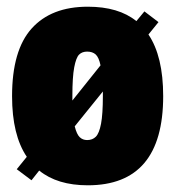

<svg xmlns="http://www.w3.org/2000/svg" viewBox="-20 -542 523 573"><path d="M467 -255Q467 11 242 11Q151 11 97 -33L74 -4L30 -37L60 -74Q16 -139 16 -255Q16 -392 74.5 -457Q133 -522 242 -522Q334 -522 387 -479L411 -508L453 -476L423 -439Q467 -374 467 -255ZM196 -242 280 -347Q275 -371 265.5 -379.5Q256 -388 240 -388Q225 -388 216 -379Q207 -370 201.5 -341Q196 -312 196 -256ZM287 -256V-269L203 -165Q209 -141 218 -132.5Q227 -124 240 -124Q256 -124 266 -134Q276 -144 281.5 -172.5Q287 -201 287 -256Z"/></svg>

Font: Decalotype Black
Style: Regular
Weight: 900
Designer: Alfredo Marco Pradil
Foundry: Alfredo Marco Pradil
Version: Version 1.0